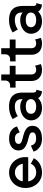

<svg xmlns="http://www.w3.org/2000/svg" viewBox="1176 -1860 695 3086"><g transform="rotate(-90 1523.0 -317.5)"><path d="M432.6 -168.9 522.5 -122.1Q491.2 -57.1 429 -23.2Q366.7 10.7 292 10.7Q221.7 10.7 165.5 -23.4Q109.4 -57.6 76.7 -117.4Q43.9 -177.2 43.9 -253.9Q43.9 -330.6 76.7 -390.4Q109.4 -450.2 165.5 -484.4Q221.7 -518.6 292 -518.6Q362.8 -518.6 418.9 -484.4Q475.1 -450.2 507.8 -390.4Q540.5 -330.6 540.5 -253.9Q540.5 -243.2 539.6 -232.2Q538.6 -221.2 537.1 -210.9H149.4Q160.2 -153.8 198.2 -118.4Q236.3 -83 292 -83Q341.8 -83 379.4 -105Q417 -127 432.6 -168.9ZM292 -424.8Q236.8 -424.8 199 -390.1Q161.1 -355.5 149.9 -298.8H433.6Q422.4 -355.5 385 -390.1Q347.7 -424.8 292 -424.8Z M836.9 -518.6Q921.4 -518.6 970 -481.9Q1018.6 -445.3 1033.2 -391.1L938 -348.1Q928.7 -383.8 905.8 -404.3Q882.8 -424.8 836.9 -424.8Q793 -424.8 772.7 -408.2Q752.4 -391.6 752.4 -366.7Q752.4 -341.8 771.2 -327.4Q790 -313 836.9 -302.2Q897 -288.6 943.6 -270.5Q990.2 -252.4 1016.6 -221.9Q1043 -191.4 1043 -141.6Q1043 -91.8 1015.9 -57.9Q988.8 -23.9 942.1 -6.6Q895.5 10.7 836.9 10.7Q752 10.7 697.8 -29.1Q643.6 -68.8 628.4 -124.5L724.1 -168Q733.4 -131.8 760 -107.7Q786.6 -83.5 836.9 -83.5Q937.5 -83.5 937.5 -141.6Q937.5 -170.4 910.6 -184.1Q883.8 -197.8 836.9 -208.5Q748 -228.5 697.5 -264.6Q647 -300.8 647 -366.7Q647 -410.6 670.9 -445.1Q694.8 -479.5 737.5 -499Q780.3 -518.6 836.9 -518.6Z M1334 10.7Q1269 10.7 1223.9 -12.9Q1178.7 -36.6 1154.8 -76.7Q1130.9 -116.7 1130.9 -165.5Q1130.9 -214.4 1159.7 -253.9Q1188.5 -293.5 1239 -316.7Q1289.6 -339.8 1354.5 -339.8Q1390.6 -339.8 1420.2 -329.6Q1449.7 -319.3 1472.2 -300.8V-314.5Q1472.2 -426.3 1354 -426.3Q1307.6 -426.3 1272.9 -414.3Q1238.3 -402.3 1218.8 -390.4Q1199.2 -378.4 1199.2 -378.4L1151.4 -460Q1151.4 -460 1175.5 -474.9Q1199.7 -489.7 1245.1 -504.6Q1290.5 -519.5 1354.5 -519.5Q1417 -519.5 1467.5 -500Q1518.1 -480.5 1547.9 -432.4Q1577.6 -384.3 1577.6 -298.8V-125.5Q1577.6 -79.1 1623.5 -79.1L1599.1 10.7Q1558.6 7.3 1530.3 -9.3Q1502 -25.9 1487.3 -51.3Q1461.4 -22.9 1422.1 -6.1Q1382.8 10.7 1334 10.7ZM1472.2 -166.5Q1472.2 -204.6 1443.4 -227.3Q1414.6 -250 1354.5 -250Q1294.4 -250 1265.4 -227.3Q1236.3 -204.6 1236.3 -166.5Q1236.3 -128.4 1265.4 -105.7Q1294.4 -83 1354.5 -83Q1405.8 -83 1439 -105.7Q1472.2 -128.4 1472.2 -166.5Z M1692.4 -502Q1727.5 -502 1749.3 -524.2Q1771 -546.4 1771 -581.5V-644.5H1869.1V-507.8H2008.3V-414.1H1869.1V-160.2Q1869.1 -123 1888.9 -103Q1908.7 -83 1945.3 -83Q1962.4 -83 1980.5 -88.6Q1998.5 -94.2 2008.3 -102.1L2035.2 -6.8Q2017.6 0 1993.9 5.4Q1970.2 10.7 1944.8 10.7Q1859.9 10.7 1811.8 -35.4Q1763.7 -81.5 1763.7 -160.2V-414.1H1657.2V-502Z M2114.3 -502Q2149.4 -502 2171.1 -524.2Q2192.9 -546.4 2192.9 -581.5V-644.5H2291V-507.8H2430.2V-414.1H2291V-160.2Q2291 -123 2310.8 -103Q2330.6 -83 2367.2 -83Q2384.3 -83 2402.3 -88.6Q2420.4 -94.2 2430.2 -102.1L2457 -6.8Q2439.5 0 2415.8 5.4Q2392.1 10.7 2366.7 10.7Q2281.7 10.7 2233.6 -35.4Q2185.5 -81.5 2185.5 -160.2V-414.1H2079.1V-502Z M2726.1 10.7Q2661.1 10.7 2616 -12.9Q2570.8 -36.6 2546.9 -76.7Q2522.9 -116.7 2522.9 -165.5Q2522.9 -214.4 2551.8 -253.9Q2580.6 -293.5 2631.1 -316.7Q2681.6 -339.8 2746.6 -339.8Q2782.7 -339.8 2812.3 -329.6Q2841.8 -319.3 2864.3 -300.8V-314.5Q2864.3 -426.3 2746.1 -426.3Q2699.7 -426.3 2665 -414.3Q2630.4 -402.3 2610.8 -390.4Q2591.3 -378.4 2591.3 -378.4L2543.5 -460Q2543.5 -460 2567.6 -474.9Q2591.8 -489.7 2637.2 -504.6Q2682.6 -519.5 2746.6 -519.5Q2809.1 -519.5 2859.6 -500Q2910.2 -480.5 2939.9 -432.4Q2969.7 -384.3 2969.7 -298.8V-125.5Q2969.7 -79.1 3015.6 -79.1L2991.2 10.7Q2950.7 7.3 2922.4 -9.3Q2894 -25.9 2879.4 -51.3Q2853.5 -22.9 2814.2 -6.1Q2774.9 10.7 2726.1 10.7ZM2864.3 -166.5Q2864.3 -204.6 2835.4 -227.3Q2806.6 -250 2746.6 -250Q2686.5 -250 2657.5 -227.3Q2628.4 -204.6 2628.4 -166.5Q2628.4 -128.4 2657.5 -105.7Q2686.5 -83 2746.6 -83Q2797.9 -83 2831.1 -105.7Q2864.3 -128.4 2864.3 -166.5Z"/></g></svg>

Font: Giphurs Medium
Style: Regular
Weight: 500
Version: Version 0.920; ttfautohint (v1.8.4.7-5d5b)